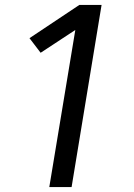

<svg xmlns="http://www.w3.org/2000/svg" viewBox="-20 -755 540 775"><path d="M179 0 284 -634 144 -542 99 -601 300 -735H390L269 0Z"/></svg>

Font: Iosevka Curly Medium
Style: Italic
Weight: 500
Italic angle: -9°
Monospace: yes
Designer: Belleve Invis
Foundry: Belleve Invis
Version: Version 22.1.2; ttfautohint (v1.8.4)